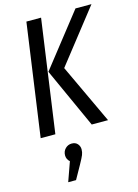

<svg xmlns="http://www.w3.org/2000/svg" viewBox="-143 -766 820 1137"><g transform="rotate(-15 267.5 -197.5)"><path d="M39 0 136 -689H226L129 0ZM352 0 185 -368 437 -689H535L281 -365L452 0ZM256 126Q256 144 249.5 160Q243 176 223 212L177 294H129L171 176Q162 169 157 158.5Q152 148 152 136Q152 111 168.5 94.5Q185 78 208 78Q231 78 243.5 92.5Q256 107 256 126Z"/></g></svg>

Font: Fira Sans Extra Condensed
Style: Italic
Weight: 400
Width: 3
Italic angle: -8°
Designer: Carrois Corporate & Edenspiekermann AG
Foundry: Carrois Corporate GbR & Edenspiekermann AG
Version: Version 4.203